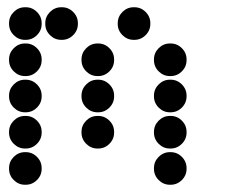

<svg xmlns="http://www.w3.org/2000/svg" viewBox="-20 -515 640 530"><path d="M49 -495Q31 -495 18 -482Q5 -469 5 -451V-449Q5 -431 18 -418Q31 -405 49 -405H51Q69 -405 82 -418Q95 -431 95 -449V-451Q95 -469 82 -482Q69 -495 51 -495ZM149 -495Q131 -495 118 -482Q105 -469 105 -451V-449Q105 -431 118 -418Q131 -405 149 -405H151Q169 -405 182 -418Q195 -431 195 -449V-451Q195 -469 182 -482Q169 -495 151 -495ZM349 -495Q331 -495 318 -482Q305 -469 305 -451V-449Q305 -431 318 -418Q331 -405 349 -405H351Q369 -405 382 -418Q395 -431 395 -449V-451Q395 -469 382 -482Q369 -495 351 -495ZM49 -395Q31 -395 18 -382Q5 -369 5 -351V-349Q5 -331 18 -318Q31 -305 49 -305H51Q69 -305 82 -318Q95 -331 95 -349V-351Q95 -369 82 -382Q69 -395 51 -395ZM249 -395Q231 -395 218 -382Q205 -369 205 -351V-349Q205 -331 218 -318Q231 -305 249 -305H251Q269 -305 282 -318Q295 -331 295 -349V-351Q295 -369 282 -382Q269 -395 251 -395ZM449 -395Q431 -395 418 -382Q405 -369 405 -351V-349Q405 -331 418 -318Q431 -305 449 -305H451Q469 -305 482 -318Q495 -331 495 -349V-351Q495 -369 482 -382Q469 -395 451 -395ZM49 -295Q31 -295 18 -282Q5 -269 5 -251V-249Q5 -231 18 -218Q31 -205 49 -205H51Q69 -205 82 -218Q95 -231 95 -249V-251Q95 -269 82 -282Q69 -295 51 -295ZM249 -295Q231 -295 218 -282Q205 -269 205 -251V-249Q205 -231 218 -218Q231 -205 249 -205H251Q269 -205 282 -218Q295 -231 295 -249V-251Q295 -269 282 -282Q269 -295 251 -295ZM449 -295Q431 -295 418 -282Q405 -269 405 -251V-249Q405 -231 418 -218Q431 -205 449 -205H451Q469 -205 482 -218Q495 -231 495 -249V-251Q495 -269 482 -282Q469 -295 451 -295ZM49 -195Q31 -195 18 -182Q5 -169 5 -151V-149Q5 -131 18 -118Q31 -105 49 -105H51Q69 -105 82 -118Q95 -131 95 -149V-151Q95 -169 82 -182Q69 -195 51 -195ZM249 -195Q231 -195 218 -182Q205 -169 205 -151V-149Q205 -131 218 -118Q231 -105 249 -105H251Q269 -105 282 -118Q295 -131 295 -149V-151Q295 -169 282 -182Q269 -195 251 -195ZM449 -195Q431 -195 418 -182Q405 -169 405 -151V-149Q405 -131 418 -118Q431 -105 449 -105H451Q469 -105 482 -118Q495 -131 495 -149V-151Q495 -169 482 -182Q469 -195 451 -195ZM49 -95Q31 -95 18 -82Q5 -69 5 -51V-49Q5 -31 18 -18Q31 -5 49 -5H51Q69 -5 82 -18Q95 -31 95 -49V-51Q95 -69 82 -82Q69 -95 51 -95ZM449 -95Q431 -95 418 -82Q405 -69 405 -51V-49Q405 -31 418 -18Q431 -5 449 -5H451Q469 -5 482 -18Q495 -31 495 -49V-51Q495 -69 482 -82Q469 -95 451 -95Z"/></svg>

Font: Doto Black Rounded Black
Style: Regular
Weight: 900
Monospace: yes
Version: Version 1.000